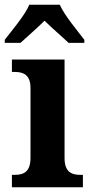

<svg xmlns="http://www.w3.org/2000/svg" viewBox="-35 -786 385 806"><path d="M-15 -619V-606H51C77 -630 123 -670 152 -699C180 -671 229 -629 253 -606H319V-619C290 -657 236 -721 216 -766H88C69 -721 14 -657 -15 -619ZM15 0H313V-52H302C264 -52 236 -65 236 -123V-536H15V-484H27C64 -484 93 -471 93 -417V-123C93 -65 65 -52 27 -52H15Z"/></svg>

Font: Noto Serif Myanmar SemiCondensed
Style: Bold
Weight: 700
Width: 4
Designer: Ben Mitchell and the Monotype Design Team
Foundry: Monotype Imaging Inc.
Version: Version 2.106